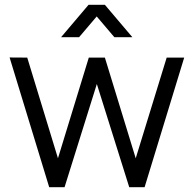

<svg xmlns="http://www.w3.org/2000/svg" viewBox="-20 -780 808 800"><path d="M309.5 -625 383 -711.5 456.5 -625H531.5L417 -760H349L234.5 -625ZM249 0 383.5 -430 518.5 0H582.5L747.5 -540H674.5L545.5 -120.5L417 -540H350L221.5 -120.5L93.5 -540L20 -540.5L185 0Z"/></svg>

Font: Manrope
Style: Regular
Weight: 400
Designer: Mikhail Sharanda
Foundry: Mikhail Sharanda
Version: Version 4.505